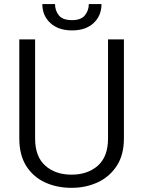

<svg xmlns="http://www.w3.org/2000/svg" viewBox="-20 -902 693 932"><path d="M504.4 -710.9H581.5V-230Q581.5 -149.9 546.6 -96.7Q511.7 -43.5 454.1 -16.8Q396.5 9.8 327.1 9.8Q255.9 9.8 198.2 -16.8Q140.6 -43.5 107.2 -96.7Q73.7 -149.9 73.7 -230V-710.9H150.4V-230Q150.4 -141.6 199.7 -97.9Q249 -54.2 327.1 -54.2Q405.8 -54.2 455.1 -97.9Q504.4 -141.6 504.4 -230ZM411.1 -882.3H472.7Q472.7 -826.2 434.6 -790.3Q396.5 -754.4 329.6 -754.4Q263.2 -754.4 224.4 -790.3Q185.5 -826.2 185.5 -882.3H247.1Q247.1 -851.1 265.6 -827.6Q284.2 -804.2 329.6 -804.2Q373 -804.2 392.1 -827.6Q411.1 -851.1 411.1 -882.3Z"/></svg>

Font: Vazirmatn FD Light
Style: Regular
Weight: 300
Designer: Saber Rastikerdar
Foundry: Saber Rastikerdar
Version: Version 33.003